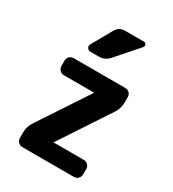

<svg xmlns="http://www.w3.org/2000/svg" viewBox="-186 -871 873 971"><g transform="rotate(30 250.0 -385.0)"><path d="M400.4 -519.5Q415 -519.5 424.8 -509.8Q434.6 -500 434.6 -485.4V-455.1Q434.6 -418.9 415 -389.6L225.6 -102.5Q225.6 -101.6 225.1 -101.6Q224.6 -101.6 224.6 -100.6Q224.6 -99.6 225.6 -99.6H400.4Q415 -99.6 424.8 -89.8Q434.6 -80.1 434.6 -65.4V-35.2Q434.6 -20.5 424.8 -10.3Q415 0 400.4 0H99.6Q85 0 75.2 -9.8Q65.4 -19.5 65.4 -35.2V-65.4Q65.4 -101.6 85 -129.9L274.4 -417Q274.4 -418 274.9 -418Q275.4 -418 275.4 -418.9Q275.4 -419.9 274.4 -419.9H99.6Q85 -419.9 75.2 -430.2Q65.4 -440.4 65.4 -455.1V-485.4Q65.4 -500 75.2 -509.8Q85 -519.5 99.6 -519.5ZM254.9 -769.5H365.2Q375 -769.5 378.9 -760.7Q382.8 -752 376 -744.1L263.7 -616.2Q240.2 -589.8 205.1 -589.8H155.3Q143.6 -589.8 137.2 -600.6Q130.9 -611.3 136.7 -621.1L203.1 -739.3Q220.7 -769.5 254.9 -769.5Z"/></g></svg>

Font: Rounded-L Mgen+ 1mn bold
Style: Bold
Weight: 700
Designer: [Source Han Sans]
Ryoko NISHIZUKA  (kana & ideographs); Paul D. Hunt (Latin, Greek & Cyrillic); Wenlong ZHANG  (bopomofo
Version: Version 1.059.20150602